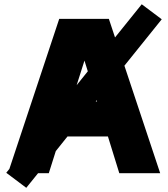

<svg xmlns="http://www.w3.org/2000/svg" viewBox="-20 -811 787 899"><path d="M643.6 -791 737.3 -720.7 562.5 -503.4 730 0H538.6L485.4 -171.9H295.9L241.2 -103.5L208.5 0H158.2L103 68.4L9.3 -2L23.9 -20L257.3 -722.7H489.7L518.6 -635.7ZM375.5 -527.3 338.9 -412.1 391.1 -477.1ZM428.2 -335.9H434.6L432.6 -341.8Z"/></svg>

Font: Giphurs Black
Style: Regular
Weight: 900
Version: Version 0.920; ttfautohint (v1.8.4.7-5d5b)